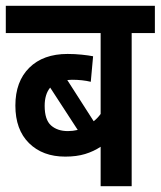

<svg xmlns="http://www.w3.org/2000/svg" viewBox="-20 -642 554 662"><path d="M514 -528H434V0H327V-136Q303 -120 273.5 -111Q244 -102 205 -102Q127 -102 80 -148.5Q33 -195 33 -278Q33 -361 81 -408.5Q129 -456 213 -456Q238 -456 262 -453.5Q286 -451 301 -448L293 -360Q264 -367 228 -367Q220 -367 212 -366L303 -224Q316 -234 327 -249V-528H0V-622H514ZM134 -277Q134 -229 156 -209.5Q178 -190 214 -190Q231 -190 248 -194L153 -340Q134 -317 134 -277Z"/></svg>

Font: Noto Sans Devanagari Condensed SemiBold
Style: Regular
Weight: 600
Width: 3
Designer: Jelle Bosma - Monotype Design Team
Foundry: Monotype Imaging Inc.
Version: Version 2.004; ttfautohint (v1.8.4.7-5d5b)